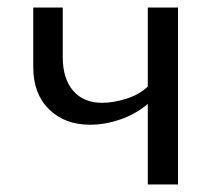

<svg xmlns="http://www.w3.org/2000/svg" viewBox="-20 -488 580 508"><path d="M451 -468V0H371V-213Q339 -186 298.5 -172Q258 -158 218 -158Q151 -158 109.5 -199Q68 -240 68 -310V-468H146V-337Q146 -280 173.5 -248Q201 -216 250 -216Q281 -216 315 -227Q349 -238 371 -259V-468Z"/></svg>

Font: Ysabeau SC Medium
Style: Regular
Weight: 500
Designer: Christian Thalmann (Catharsis Fonts)
Version: Version 0.003